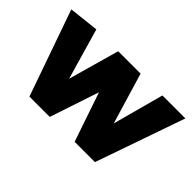

<svg xmlns="http://www.w3.org/2000/svg" viewBox="-79 -734 982 982"><g transform="rotate(45 412.0 -242.5)"><path d="M500 0 409 -267 320 0H173L9 -467L172 -485L252 -208L330 -485H492L575 -208L650 -485H816L647 0Z"/></g></svg>

Font: Palanquin Dark SemiBold
Style: Regular
Weight: 600
Designer: Pria Ravichandran
Version: Version 1.001